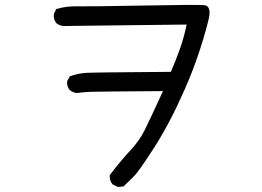

<svg xmlns="http://www.w3.org/2000/svg" viewBox="-20 -694 1040 761"><path d="M446.3 46.9 426.8 37.1Q413.1 21.5 415 0Q460 -58.6 496.1 -97.2Q532.2 -135.7 552.7 -176.8Q573.2 -217.8 626 -333Q366.2 -331.1 338.9 -330.1Q311.5 -329.1 284.2 -325.2Q268.6 -327.1 256.8 -336.9Q244.1 -350.6 246.1 -372.1L256.8 -391.6Q288.1 -403.3 323.2 -405.3Q358.4 -407.2 657.2 -409.2Q676.8 -454.1 693.4 -501Q710 -547.9 719.7 -596.7Q336.9 -592.8 301.8 -591.8Q266.6 -590.8 230.5 -590.8Q214.8 -592.8 203.1 -602.5Q191.4 -617.2 193.4 -638.7L203.1 -658.2Q242.2 -669.9 285.6 -668.9Q329.1 -668 540.5 -671.9Q752 -675.8 787.1 -673.8Q822.3 -671.9 804.7 -608.4Q769.5 -469.7 711.4 -337.9Q653.3 -206.1 591.3 -109.4Q529.3 -12.7 509.3 6.3Q489.3 25.4 469.7 44.9Z"/></svg>

Font: JasonHandwriting2
Style: Regular
Weight: 400
Version: Version 1.05.10